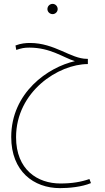

<svg xmlns="http://www.w3.org/2000/svg" viewBox="-20 -578 540 992"><path d="M252 -505C266 -505 278 -517 278 -531C278 -546 266 -558 252 -558C237 -558 225 -546 225 -531C225 -517 237 -505 252 -505ZM290 394C336 394 402 388 450 368L442 347C399 362 352 370 292 370C174 370 63 299 63 131C63 -105 282 -247 434 -247V-274H429C346 -274 263 -356 135 -356C114 -356 88 -354 60 -343L64 -320C91 -329 105 -332 132 -332C241 -332 308 -280 367 -262C229 -231 38 -100 38 130C38 307 154 394 290 394Z"/></svg>

Font: Noto Sans Arabic ExtCond Thin
Style: Regular
Weight: 100
Width: 2
Designer: Monotype Design Team, Nadine Chahine, Nizar Qandah and Khaled Hosny
Foundry: Monotype Imaging Inc.
Version: Version 2.012